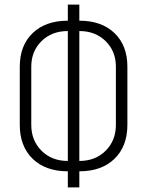

<svg xmlns="http://www.w3.org/2000/svg" viewBox="-20 -790 640 835"><path d="M275 -45Q178 -45 122 -99.5Q66 -154 66 -247V-500Q66 -592 122 -646Q178 -700 275 -700V-770H325V-700Q422 -700 478 -646Q534 -592 534 -500V-247Q534 -154 478 -99.5Q422 -45 325 -45V25H275ZM275 -655Q205 -655 160.5 -611Q116 -567 116 -500V-247Q116 -179 160.5 -134.5Q205 -90 275 -90ZM325 -90Q395 -90 439.5 -134.5Q484 -179 484 -247V-500Q484 -567 439.5 -611Q395 -655 325 -655Z"/></svg>

Font: JetBrains Mono Extra Light
Style: Regular
Weight: 200
Monospace: yes
Designer: Philipp Nurullin, Konstantin Bulenkov
Foundry: JetBrains
Version: 2.002